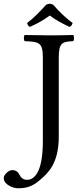

<svg xmlns="http://www.w3.org/2000/svg" viewBox="-88 -834 430 1026"><path d="M226 -523C226 -606 243 -611 303 -614C309 -620 309 -641 303 -647C265 -646 222 -645 183 -645C147 -645 94 -646 44 -647C38 -641 38 -620 44 -614C124 -611 141 -606 141 -523V-81C141 99 89 127 56 127C37 127 23 115 16 100C10 88 1 75 -24 75C-38 75 -68 96 -68 118C-68 154 -15 172 7 172C52 172 83 164 124 129C168 92 226 40 226 -103ZM197 -808C182 -816 172 -816 158 -808C127 -774 94 -739 57 -711C59 -702 62 -696 71 -690C109 -707 141 -724 178 -751C211 -726 245 -708 284 -690C293 -694 297 -702 300 -711C264 -738 227 -772 197 -808Z"/></svg>

Font: Libertinus Math
Style: Regular
Weight: 400
Designer: Philipp H. Poll, Khaled Hosny
Foundry: Caleb Maclennan
Version: Version 7.050;RELEASE